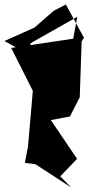

<svg xmlns="http://www.w3.org/2000/svg" viewBox="-67 -787 395 857"><path d="M202 0 277 -78 160 -251 245 -267 289 -353 298 -620 -17 -573 102 -337 80 -387 58 -133 44 -60 91 -54 251 50ZM308 -618 227 -767 173 -739 87 -664 -47 -604 53 -548 71 -595 278 -712 242 -520Z"/></svg>

Font: Asimov Silicon
Style: Regular
Weight: 400
Designer: Google
Version: Version 2.000980; 2014